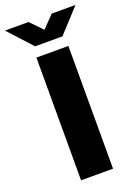

<svg xmlns="http://www.w3.org/2000/svg" viewBox="-196 -944 722 1010"><g transform="rotate(-20 165.5 -438.5)"><path d="M-32 -877 89 -745H242L363 -877H230L165 -810L100 -877ZM75 0H254V-687H75Z"/></g></svg>

Font: Archivo ExtraBold
Style: Regular
Weight: 800
Designer: Hector Gatti
Foundry: Omnibus-Type
Version: Version 2.001